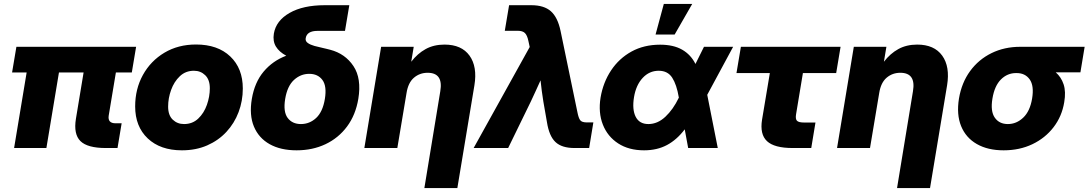

<svg xmlns="http://www.w3.org/2000/svg" viewBox="-20 -754 5545 978"><path d="M519 0Q425.3 0 389.6 -35.4Q354 -70.8 366.7 -148.9L405.8 -384.8H280.3L216.3 0H51.8L115.7 -384.8H41.5L63.5 -515.6H673.3L651.4 -384.8H570.3L533.7 -165Q527.8 -126 568.8 -126H599.6L578.6 0Z M906.7 11.7Q796.9 11.7 732.7 -48.8Q668.5 -109.4 668.5 -211.9Q668.5 -300.8 708 -372.3Q747.6 -443.8 817.6 -485.6Q887.7 -527.3 978.5 -527.3Q1088.9 -527.3 1152.8 -466.6Q1216.8 -405.8 1216.8 -303.2Q1216.8 -239.7 1195.3 -182.9Q1173.8 -126 1133.3 -82.3Q1092.8 -38.6 1035.4 -13.4Q978 11.7 906.7 11.7ZM917.5 -122.1Q960.4 -122.1 989.7 -149.9Q1019 -177.7 1033.9 -220Q1048.8 -262.2 1048.8 -304.2Q1048.8 -348.1 1025.4 -370.8Q1002 -393.6 967.8 -393.6Q925.3 -393.6 896 -365.7Q866.7 -337.9 851.6 -295.9Q836.4 -253.9 836.4 -210.9Q836.4 -167 859.9 -144.5Q883.3 -122.1 917.5 -122.1Z M1490.7 11.7Q1409.7 11.7 1353.8 -19.5Q1297.9 -50.8 1273.4 -109.4Q1249 -168 1262.7 -250Q1276.9 -334.5 1323 -389.4Q1369.1 -444.3 1438 -470.2Q1402.3 -489.3 1385.5 -516.8Q1368.7 -544.4 1375 -583Q1386.2 -648.9 1455.1 -688.2Q1523.9 -727.5 1634.3 -727.5H1759.3L1737.3 -596.7H1597.2Q1543 -596.7 1537.1 -559.1Q1534.7 -544.4 1547.6 -535.2Q1560.5 -525.9 1581.8 -520Q1603 -514.2 1626 -509.3Q1635.7 -506.8 1644.8 -504.9Q1653.8 -502.9 1662.1 -500.5Q1738.3 -480.5 1780.3 -417.5Q1822.3 -354.5 1805.2 -250.5Q1791.5 -168.5 1747.8 -109.6Q1704.1 -50.8 1637.9 -19.5Q1571.8 11.7 1490.7 11.7ZM1512.7 -122.1Q1557.1 -122.1 1590.6 -153.3Q1624 -184.6 1634.8 -250Q1645.5 -315.4 1622.3 -346.7Q1599.1 -377.9 1555.2 -377.9Q1511.2 -377.9 1477.3 -346.7Q1443.4 -315.4 1432.6 -250Q1421.9 -184.6 1445.3 -153.3Q1468.8 -122.1 1512.7 -122.1Z M2050.8 -280.3 2003.9 0H1835.9L1921.4 -515.6H2087.4L2074.7 -439.5Q2106.4 -481 2147.9 -503.9Q2189.5 -526.9 2244.1 -526.9Q2331.1 -526.9 2371.6 -470.7Q2412.1 -414.6 2396.5 -319.3L2309.6 204.1H2141.6L2222.7 -289.1Q2238.8 -383.3 2158.2 -383.3Q2118.2 -383.3 2088.6 -358.2Q2059.1 -333 2050.8 -280.3Z M2392.6 0 2678.2 -514.6 2671.4 -545.9Q2665.5 -574.2 2653.8 -585.7Q2642.1 -597.2 2617.2 -597.2H2551.3L2573.2 -727.5H2686.5Q2751 -727.5 2785.9 -696.8Q2820.8 -666 2835.4 -596.2L2921.4 -181.6Q2926.8 -153.8 2935.1 -142.1Q2943.4 -130.4 2969.7 -130.4H3002.4L2981 0H2906.7Q2841.8 0 2809.6 -30.3Q2777.3 -60.5 2766.1 -131.3L2747.6 -237.3Q2743.2 -264.2 2739.7 -291Q2736.3 -317.9 2733.4 -344.7Q2721.2 -317.9 2709 -291Q2696.8 -264.2 2684.1 -237.3L2568.4 0Z M3260.7 11.7Q3183.1 11.7 3128.9 -23.4Q3074.7 -58.6 3050.8 -119.4Q3026.9 -180.2 3039.1 -256.8Q3052.2 -334.5 3092.8 -395.5Q3133.3 -456.5 3196.8 -491.5Q3260.3 -526.4 3342.3 -526.4Q3410.2 -526.4 3454.6 -501Q3499 -475.6 3522.5 -428.2L3565.9 -515.6H3714.4L3582.5 -271L3636.2 0H3485.4L3467.8 -95.2Q3428.2 -42.5 3377.7 -15.4Q3327.1 11.7 3260.7 11.7ZM3438 -256.8 3437.5 -258.8Q3426.8 -322.8 3404.1 -358.2Q3381.3 -393.6 3335.4 -393.6Q3287.6 -393.6 3253.7 -357.2Q3219.7 -320.8 3209.5 -259.3Q3199.2 -196.3 3218 -159.2Q3236.8 -122.1 3282.7 -122.1Q3329.6 -122.1 3369.4 -159.4Q3409.2 -196.8 3437.5 -255.9ZM3319.3 -578.1 3361.3 -733.9H3505.9L3416.5 -578.1Z M4017.6 0Q3924.3 0 3887 -34.9Q3849.6 -69.8 3861.8 -145L3901.4 -381.8H3731.4L3753.9 -515.6H4261.7L4239.3 -381.8H4069.8L4035.2 -173.3Q4030.8 -148.4 4039.3 -139.2Q4047.9 -129.9 4075.7 -129.9H4133.8L4112.3 0Z M4458.5 -280.3 4411.6 0H4243.7L4329.1 -515.6H4495.1L4482.4 -439.5Q4514.2 -481 4555.7 -503.9Q4597.2 -526.9 4651.9 -526.9Q4738.8 -526.9 4779.3 -470.7Q4819.8 -414.6 4804.2 -319.3L4717.3 204.1H4549.3L4630.4 -289.1Q4646.5 -383.3 4565.9 -383.3Q4525.9 -383.3 4496.3 -358.2Q4466.8 -333 4458.5 -280.3Z M5092.3 11.7Q5011.7 11.7 4955.8 -20.3Q4899.9 -52.2 4875.7 -111.6Q4851.6 -170.9 4864.7 -252Q4878.4 -333 4921.6 -392.1Q4964.8 -451.2 5030.5 -483.4Q5096.2 -515.6 5176.8 -515.6H5504.9L5483.4 -385.7H5357.4Q5385.3 -361.8 5397.7 -324.5Q5410.2 -287.1 5400.9 -233.4Q5389.2 -161.6 5346.7 -106.2Q5304.2 -50.8 5238.8 -19.5Q5173.3 11.7 5092.3 11.7ZM5158.7 -381.8H5155.3Q5111.3 -381.8 5078.6 -349.4Q5045.9 -316.9 5035.2 -252Q5024.4 -187.5 5047.1 -154.8Q5069.8 -122.1 5113.8 -122.1Q5157.7 -122.1 5192.1 -154.8Q5226.6 -187.5 5237.3 -252Q5248 -316.9 5225.1 -349.4Q5202.1 -381.8 5158.7 -381.8Z"/></svg>

Font: Inter Display ExtraBold
Style: Italic
Weight: 800
Italic angle: -9.39999°
Designer: Rasmus Andersson
Foundry: rsms
Version: Version 4.000;git-a52131595